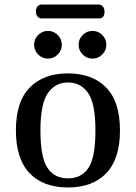

<svg xmlns="http://www.w3.org/2000/svg" viewBox="-20 -825 598 845"><path d="M162 -744Q152 -744 145 -752.5Q138 -761 138 -774Q138 -788 145 -796.5Q152 -805 162 -805H416Q425 -805 432.5 -796.5Q440 -788 440 -774Q440 -744 416 -744ZM148 -585Q130 -603 130 -628Q130 -653 148 -671Q166 -689 191 -689Q216 -689 234 -671Q252 -653 252 -628Q252 -603 234 -585Q216 -567 191 -567Q166 -567 148 -585ZM344 -585Q326 -603 326 -628Q326 -653 344 -671Q362 -689 387 -689Q412 -689 430 -671Q448 -653 448 -628Q448 -603 430 -585Q412 -567 387 -567Q362 -567 344 -585ZM50 -251Q50 -378 111 -440Q172 -502 279 -502Q386 -502 447 -440Q508 -378 508 -251Q508 -126 448 -63Q388 0 279 0Q170 0 110 -63Q50 -126 50 -251ZM400 -251Q400 -369 368 -415.5Q336 -462 279 -462Q223 -462 190.5 -415Q158 -368 158 -251Q158 -132 189 -86Q220 -40 279 -40Q338 -40 369 -85.5Q400 -131 400 -251Z"/></svg>

Font: Marmelad
Style: Regular
Weight: 400
Designer: Manvel Shmavonyan
Foundry: Cyreal
Version: Version 1.001;PS 001.001;hotconv 1.0.88;makeotf.lib2.5.64775